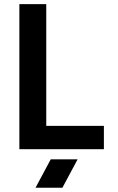

<svg xmlns="http://www.w3.org/2000/svg" viewBox="-20 -718 569 924"><path d="M202.6 -698.2V-112.3H480V0H73.2V-698.2ZM353.5 48.8 280.3 185.5H150.9L224.1 48.8Z"/></svg>

Font: SansationBold
Style: Bold
Weight: 700
Designer: Bernd Montag
Version: Version 1.301